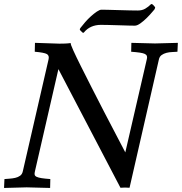

<svg xmlns="http://www.w3.org/2000/svg" viewBox="-20 -926 900 950"><path d="M744 -879Q742 -877 731.5 -864.5Q721 -852 706.5 -837.5Q692 -823 675.5 -811Q659 -799 647 -799Q640 -799 617 -799.5Q594 -800 567 -801Q540 -802 514.5 -802.5Q489 -803 479 -803Q453 -803 431.5 -793.5Q410 -784 394 -764Q391 -763 387.5 -765.5Q384 -768 376 -777Q374 -780 375.5 -783.5Q377 -787 379 -789Q388 -801 401.5 -816.5Q415 -832 430 -845.5Q445 -859 459 -868.5Q473 -878 482 -878Q488 -878 513 -877.5Q538 -877 567.5 -876Q597 -875 624.5 -874.5Q652 -874 662 -874Q683 -874 698.5 -883Q714 -892 728 -906Q732 -906 735 -904Q738 -902 747 -891Q749 -887 744 -879ZM860 -714 858 -670Q847 -669 832 -668.5Q817 -668 803.5 -664.5Q790 -661 779.5 -653.5Q769 -646 766 -631L621 3Q614 2 598.5 2Q583 2 576 3L269 -584L153 -79Q150 -68 151.5 -61.5Q153 -55 161.5 -51Q170 -47 186 -44.5Q202 -42 229 -40L228 4L112 1L0 4L2 -40Q13 -41 27.5 -42Q42 -43 55.5 -46Q69 -49 79.5 -56.5Q90 -64 93 -79L220 -631Q225 -651 212 -658.5Q199 -666 152 -670L153 -714L274 -710Q287 -710 301.5 -710.5Q316 -711 330 -713Q328 -709 342 -678Q356 -647 380 -599Q404 -551 434 -492Q464 -433 494.5 -374Q525 -315 553 -262Q581 -209 600 -172L706 -631Q709 -641 707 -648Q705 -655 697 -659Q689 -663 672.5 -665.5Q656 -668 629 -670L630 -714L747 -711Z"/></svg>

Font: Lusitana
Style: Italic
Weight: 400
Italic angle: -12°
Designer: Ana Paula Megda
Foundry: Ana Paula Megda
Version: Version 1.000; ttfautohint (v1.1) -l 8 -r 50 -G 200 -x 14 -D